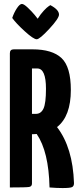

<svg xmlns="http://www.w3.org/2000/svg" viewBox="-20 -950 405 973"><path d="M166 -751Q150 -751 105.5 -791.5Q61 -832 42 -859Q51 -886 65.5 -908Q80 -930 91 -930Q101 -930 121 -911Q141 -892 156 -874L171 -855Q186 -879 202 -896Q218 -913 226 -918L235 -924Q279 -901 279 -876Q279 -857 230 -804Q181 -751 166 -751ZM269 -306Q349 -202 355 -22Q355 -7 345.5 -2Q336 3 297 3Q268 3 231 0Q227 -182 166 -271Q161 -270 149 -270H142V-20Q142 -5 127.5 -2.5Q113 0 30 0V-680Q30 -700 50 -700H122H144Q245 -700 292 -655.5Q339 -611 339 -494Q339 -361 269 -306ZM169 -603H142V-373H162Q188 -373 200.5 -400Q213 -427 213 -500Q213 -603 169 -603Z"/></svg>

Font: Yanone Kaffeesatz Bold
Style: Regular
Weight: 700
Designer: Yanone (Cyrillic: Daniel Pouzeot)
Foundry: Yanone
Version: Version 1.003;PS 001.003;hotconv 1.0.88;makeotf.lib2.5.64775